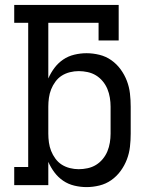

<svg xmlns="http://www.w3.org/2000/svg" viewBox="-20 -755 640 783"><path d="M333 8Q308 8 283 2Q258 -4 237.5 -18Q217 -32 202 -52Q187 -72 177 -95V0H38V-74H95V-662H38V-735H464V-590H382V-662H177V-435Q187 -458 202 -478Q217 -498 237.5 -512Q258 -526 283 -532Q308 -538 333 -538Q359 -538 385.5 -531.5Q412 -525 434 -509.5Q456 -494 472 -472Q488 -450 497.5 -425Q507 -400 510 -373.5Q513 -347 513 -320V-210Q513 -183 510 -156.5Q507 -130 497.5 -105Q488 -80 472 -58Q456 -36 434 -20.5Q412 -5 385.5 1.5Q359 8 333 8ZM301 -65Q319 -65 337.5 -69Q356 -73 371.5 -82.5Q387 -92 399 -106.5Q411 -121 418 -138Q425 -155 428 -173.5Q431 -192 431 -210V-320Q431 -338 428 -356.5Q425 -375 418 -392Q411 -409 399 -423.5Q387 -438 371.5 -447.5Q356 -457 337.5 -461Q319 -465 301 -465Q283 -465 265 -460.5Q247 -456 232 -446.5Q217 -437 206 -422Q195 -407 188.5 -390.5Q182 -374 179.5 -356Q177 -338 177 -320V-210Q177 -192 179.5 -174Q182 -156 188.5 -139.5Q195 -123 206 -108Q217 -93 232 -83.5Q247 -74 265 -69.5Q283 -65 301 -65Z"/></svg>

Font: Iosevka Curly Slab Extended
Style: Regular
Weight: 400
Width: 7
Monospace: yes
Designer: Belleve Invis
Foundry: Belleve Invis
Version: Version 11.1.0; ttfautohint (v1.8.3)